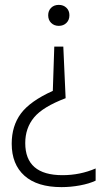

<svg xmlns="http://www.w3.org/2000/svg" viewBox="-20 -567 430 787"><path d="M221 -547Q240 -547 252.2 -535.2Q264.5 -523.5 264.5 -504.5Q264.5 -485 252.2 -473Q240 -461 221 -461Q202 -461 189.8 -473Q177.5 -485 177.5 -504.5Q177.5 -523 189.5 -535Q201.5 -547 221 -547ZM239.5 -376 249 -164.5Q155.5 -129 119.5 -85.5Q83.5 -42 83.5 19.5Q83.5 151 236 151Q308.5 151 372 123.5V173.5Q345.5 186 307.5 193Q269.5 200 232 200Q132.5 200 80.2 153.2Q28 106.5 28 22Q28 -51 65.8 -101.8Q103.5 -152.5 196.5 -194.5L202.5 -376Z"/></svg>

Font: Encode Sans Condensed Light
Style: Regular
Weight: 300
Width: 3
Designer: Multiple Designers
Foundry: Impallari Type
Version: Version 3.000; ttfautohint (v1.8.3) -l 8 -r 50 -G 200 -x 14 